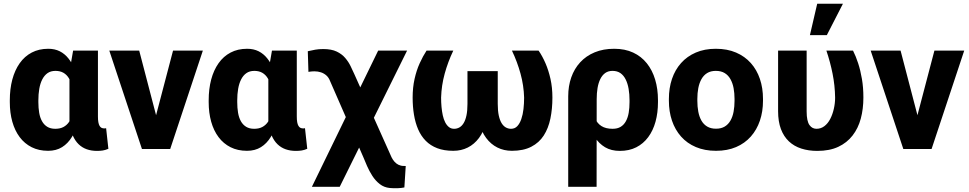

<svg xmlns="http://www.w3.org/2000/svg" viewBox="-20 -800 5203 1031"><path d="M32.7 -251.5V-261.7Q32.7 -322.3 46.1 -372.8Q59.6 -423.3 85.7 -460.4Q111.8 -497.6 150.4 -517.8Q189 -538.1 239.3 -538.1Q273.9 -538.1 300.8 -524.7Q327.6 -511.2 347.4 -486.3Q367.2 -461.4 381.6 -427.5Q396 -393.6 405.8 -352.3Q415.5 -311 420.9 -264.6V-248Q414.1 -193.4 400.9 -146.7Q387.7 -100.1 366.2 -64.7Q344.7 -29.3 313.2 -9.8Q281.7 9.8 238.3 9.8Q188.5 9.8 150.1 -9.5Q111.8 -28.8 85.7 -63.7Q59.6 -98.6 46.1 -146.5Q32.7 -194.3 32.7 -251.5ZM186 -261.7V-251.5Q186 -220.7 190.4 -194.6Q194.8 -168.5 205.6 -149.2Q216.3 -129.9 233.9 -119.1Q251.5 -108.4 276.9 -108.4Q302.2 -108.4 320.1 -117.7Q337.9 -127 349.6 -143.6Q361.3 -160.2 367.7 -183.8Q374 -207.5 376.5 -236.8V-274.4Q374 -307.1 367.7 -334Q361.3 -360.8 349.9 -379.9Q338.4 -398.9 320.6 -409.2Q302.7 -419.4 277.8 -419.4Q252.4 -419.4 235.1 -407.2Q217.8 -395 206.8 -373.3Q195.8 -351.6 190.9 -323Q186 -294.4 186 -261.7ZM372.6 -528.3H505.9V-174.8Q505.9 -156.2 508.1 -144Q510.3 -131.8 514.6 -124.3Q519 -116.7 525.4 -113.5Q531.7 -110.4 540.5 -110.4Q543.9 -110.4 545.9 -110.8Q547.9 -111.3 549.8 -111.8L562 -1Q545.9 5.9 532 8.1Q518.1 10.3 501 10.3Q470.7 10.3 445.8 1.5Q420.9 -7.3 402.1 -25.6Q383.3 -43.9 371.1 -71.8Q358.9 -99.6 353 -137.7V-415.5Z M798.8 -107.9 909.2 -528.3H1069.3L894 0H797.9ZM727.5 -528.3 837.4 -107.4 838.4 0H742.2L566.9 -528.3Z M1100.6 -251.5V-261.7Q1100.6 -322.3 1114 -372.8Q1127.4 -423.3 1153.6 -460.4Q1179.7 -497.6 1218.3 -517.8Q1256.8 -538.1 1307.1 -538.1Q1341.8 -538.1 1368.7 -524.7Q1395.5 -511.2 1415.3 -486.3Q1435.1 -461.4 1449.5 -427.5Q1463.9 -393.6 1473.6 -352.3Q1483.4 -311 1488.8 -264.6V-248Q1481.9 -193.4 1468.8 -146.7Q1455.6 -100.1 1434.1 -64.7Q1412.6 -29.3 1381.1 -9.8Q1349.6 9.8 1306.2 9.8Q1256.3 9.8 1218 -9.5Q1179.7 -28.8 1153.6 -63.7Q1127.4 -98.6 1114 -146.5Q1100.6 -194.3 1100.6 -251.5ZM1253.9 -261.7V-251.5Q1253.9 -220.7 1258.3 -194.6Q1262.7 -168.5 1273.4 -149.2Q1284.2 -129.9 1301.8 -119.1Q1319.3 -108.4 1344.7 -108.4Q1370.1 -108.4 1387.9 -117.7Q1405.8 -127 1417.5 -143.6Q1429.2 -160.2 1435.5 -183.8Q1441.9 -207.5 1444.3 -236.8V-274.4Q1441.9 -307.1 1435.5 -334Q1429.2 -360.8 1417.7 -379.9Q1406.2 -398.9 1388.4 -409.2Q1370.6 -419.4 1345.7 -419.4Q1320.3 -419.4 1303 -407.2Q1285.6 -395 1274.7 -373.3Q1263.7 -351.6 1258.8 -323Q1253.9 -294.4 1253.9 -261.7ZM1440.4 -528.3H1573.7V-174.8Q1573.7 -156.2 1575.9 -144Q1578.1 -131.8 1582.5 -124.3Q1586.9 -116.7 1593.3 -113.5Q1599.6 -110.4 1608.4 -110.4Q1611.8 -110.4 1613.8 -110.8Q1615.7 -111.3 1617.7 -111.8L1629.9 -1Q1613.8 5.9 1599.9 8.1Q1585.9 10.3 1568.8 10.3Q1538.6 10.3 1513.7 1.5Q1488.8 -7.3 1470 -25.6Q1451.2 -43.9 1439 -71.8Q1426.8 -99.6 1420.9 -137.7V-415.5Z M2166 -528.3 1804.2 203.1H1654.8L2010.7 -528.3ZM1715.8 -536.6Q1759.8 -536.6 1787.8 -523.2Q1815.9 -509.8 1833.7 -488.8Q1851.6 -467.8 1862.5 -445.1Q1873.5 -422.4 1882.3 -402.8L2076.2 30.3Q2081.5 44.4 2089.4 56.6Q2097.2 68.8 2107.9 77.4Q2118.7 85.9 2131.3 88.9Q2137.2 90.8 2145.3 91.1Q2153.3 91.3 2158.7 91.3L2151.4 206.5Q2135.3 210 2114.5 210.7Q2093.8 211.4 2073.2 209.5Q2042.5 206.5 2019.3 188.5Q1996.1 170.4 1979.5 144.5Q1962.9 118.7 1951.2 91.8Q1939.5 64.9 1931.2 44.4L1752 -365.7Q1745.1 -383.8 1732.4 -395Q1719.7 -406.2 1703.4 -411.6Q1687 -417 1668.5 -417Q1663.1 -417 1652.6 -416.3Q1642.1 -415.5 1636.2 -414.1L1632.8 -524.9Q1654.3 -529.8 1672.9 -533.2Q1691.4 -536.6 1715.8 -536.6Z M2729 -528.3H2872.1Q2892.6 -498.5 2909.2 -460.2Q2925.8 -421.9 2936 -376Q2946.3 -330.1 2946.3 -275.9Q2946.3 -215.3 2935.5 -163.3Q2924.8 -111.3 2899.9 -72.5Q2875 -33.7 2832.8 -12Q2790.5 9.8 2729 9.8Q2686 9.8 2650.9 -7.8Q2615.7 -25.4 2590.6 -59.1Q2565.4 -92.8 2552 -142.3Q2538.6 -191.9 2538.6 -256.3V-418H2652.8V-242.2Q2652.8 -205.1 2658.4 -179.4Q2664.1 -153.8 2673.8 -138.2Q2683.6 -122.6 2696.5 -115.5Q2709.5 -108.4 2724.1 -108.4Q2744.6 -108.4 2757.8 -122.6Q2771 -136.7 2779.3 -160.6Q2787.6 -184.6 2791 -214.6Q2794.4 -244.6 2794.4 -275.9Q2792.5 -341.3 2775.1 -404.5Q2757.8 -467.8 2729 -528.3ZM2270.5 -528.3H2414.1Q2385.3 -467.8 2367.9 -404.5Q2350.6 -341.3 2348.6 -275.9Q2348.6 -251 2350.8 -226.3Q2353 -201.7 2357.7 -180.4Q2362.3 -159.2 2370.6 -143.1Q2378.9 -127 2390.6 -117.7Q2402.3 -108.4 2418.5 -108.4Q2433.6 -108.4 2446.5 -115.5Q2459.5 -122.6 2469.2 -138.2Q2479 -153.8 2484.6 -179.4Q2490.2 -205.1 2490.2 -242.2V-418H2604.5V-256.3Q2604.5 -191.9 2590.8 -142.3Q2577.1 -92.8 2552 -59.1Q2526.9 -25.4 2491.9 -7.8Q2457 9.8 2414.1 9.8Q2364.3 9.8 2327.9 -4.2Q2291.5 -18.1 2266.1 -43.9Q2240.7 -69.8 2225.3 -105.5Q2210 -141.1 2202.9 -184.3Q2195.8 -227.5 2195.8 -275.9Q2195.8 -330.1 2206.1 -376Q2216.3 -421.9 2233.6 -460.2Q2251 -498.5 2270.5 -528.3Z M3031.2 203.1V-282.7Q3031.2 -337.9 3047.6 -384.5Q3064 -431.2 3095.7 -465.6Q3127.4 -500 3173.3 -519Q3219.2 -538.1 3278.3 -538.1Q3335.9 -538.1 3379.6 -517.8Q3423.3 -497.6 3453.1 -460.4Q3482.9 -423.3 3498 -372.8Q3513.2 -322.3 3513.2 -261.7V-251.5Q3513.2 -194.3 3500 -146.5Q3486.8 -98.6 3460.7 -63.5Q3434.6 -28.3 3396.5 -9Q3358.4 10.3 3308.6 10.3Q3262.2 10.3 3229.2 -9.3Q3196.3 -28.8 3173.6 -63.7Q3150.9 -98.6 3137.2 -145.3Q3123.5 -191.9 3116.2 -245.6Q3118.2 -244.6 3129.6 -240.2Q3141.1 -235.8 3152.3 -231.9Q3163.6 -228 3164.6 -228Q3165 -191.4 3175.8 -164.6Q3186.5 -137.7 3209.7 -123Q3232.9 -108.4 3269.5 -108.4Q3295.4 -108.4 3312.7 -118.9Q3330.1 -129.4 3340.8 -148.9Q3351.6 -168.5 3356 -194.6Q3360.4 -220.7 3360.4 -251.5V-261.7Q3360.4 -294.4 3355.5 -323Q3350.6 -351.6 3339.8 -373.3Q3329.1 -395 3311.8 -407.2Q3294.4 -419.4 3269 -419.4Q3246.1 -419.4 3230 -408Q3213.9 -396.5 3203.6 -375.7Q3193.4 -355 3188.7 -327.4Q3184.1 -299.8 3184.1 -267.6L3183.6 203.1Z M3571.8 -258.8V-269Q3571.8 -327.1 3588.4 -376.2Q3605 -425.3 3637.2 -461.4Q3669.4 -497.6 3716.3 -517.8Q3763.2 -538.1 3823.7 -538.1Q3885.3 -538.1 3932.4 -517.8Q3979.5 -497.6 4011.7 -461.4Q4043.9 -425.3 4060.5 -376.2Q4077.1 -327.1 4077.1 -269V-258.8Q4077.1 -201.2 4060.5 -152.1Q4043.9 -103 4011.7 -66.7Q3979.5 -30.3 3932.6 -10.3Q3885.7 9.8 3824.7 9.8Q3764.2 9.8 3716.8 -10.3Q3669.4 -30.3 3637.2 -66.7Q3605 -103 3588.4 -152.1Q3571.8 -201.2 3571.8 -258.8ZM3724.6 -269V-258.8Q3724.6 -227.5 3729.7 -200.2Q3734.9 -172.9 3746.6 -152.3Q3758.3 -131.8 3777.6 -120.4Q3796.9 -108.9 3824.7 -108.9Q3852.5 -108.9 3871.6 -120.4Q3890.6 -131.8 3902.3 -152.3Q3914.1 -172.9 3919.2 -200.2Q3924.3 -227.5 3924.3 -258.8V-269Q3924.3 -299.8 3919.2 -326.9Q3914.1 -354 3902.3 -375Q3890.6 -396 3871.3 -407.7Q3852.1 -419.4 3823.7 -419.4Q3796.4 -419.4 3777.3 -407.7Q3758.3 -396 3746.6 -375Q3734.9 -354 3729.7 -326.9Q3724.6 -299.8 3724.6 -269Z M4158.2 -528.3H4311.5V-201.7Q4311.5 -175.3 4315.4 -157Q4319.3 -138.7 4326.9 -128.2Q4334.5 -117.7 4344 -113Q4353.5 -108.4 4364.3 -108.4Q4388.2 -108.4 4407 -122.8Q4425.8 -137.2 4438.2 -161.4Q4450.7 -185.5 4457.5 -215.6Q4464.4 -245.6 4464.4 -275.9Q4463.4 -341.3 4450.7 -404.5Q4438 -467.8 4417.5 -528.3H4560.5Q4575.7 -498.5 4588.1 -460.2Q4600.6 -421.9 4608.4 -376Q4616.2 -330.1 4616.2 -276.4Q4616.2 -215.3 4602.3 -163.3Q4588.4 -111.3 4558.1 -72.3Q4527.8 -33.2 4481.2 -11.5Q4434.6 10.3 4368.7 10.3Q4321.8 10.3 4283 -2.2Q4244.1 -14.6 4216.3 -40.8Q4188.5 -66.9 4173.3 -107.2Q4158.2 -147.5 4158.2 -202.6ZM4329.1 -611.3 4368.2 -779.8H4506.3L4419.9 -611.3Z M4887.2 -107.9 4997.6 -528.3H5157.7L4982.4 0H4886.2ZM4815.9 -528.3 4925.8 -107.4 4926.8 0H4830.6L4655.3 -528.3Z"/></svg>

Font: Roboto ExtraBold
Style: Regular
Weight: 800
Designer: Christian Robertson
Foundry: Google
Version: Version 3.009; 2024